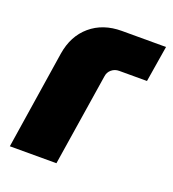

<svg xmlns="http://www.w3.org/2000/svg" viewBox="-101 -595 609 674"><g transform="rotate(20 203.0 -257.5)"><path d="M10 0 67 -367Q78 -436 124.5 -475.5Q171 -515 241 -515H406L384 -380H280Q264 -380 252 -370Q240 -360 238 -344L184 0Z"/></g></svg>

Font: MuseoModerno ExtraBold
Style: Italic
Weight: 800
Italic angle: -9°
Designer: Pablo Cosgaya, Héctor Gatti, Marcela Romero, and the Authors of The MuseoModerno Project.
Foundry: Omnibus-Type Team
Version: Version 1.003